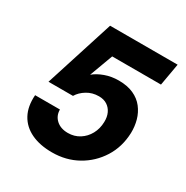

<svg xmlns="http://www.w3.org/2000/svg" viewBox="-163 -836 954 985"><g transform="rotate(30 313.5 -344.0)"><path d="M276 12Q204 12 152.5 -12.5Q101 -37 75.5 -84Q50 -131 55 -199H202Q202 -162 228 -138.5Q254 -115 297 -115Q335 -115 365 -134Q395 -153 412.5 -185Q430 -217 431 -257Q432 -287 421.5 -309.5Q411 -332 391 -345Q371 -358 342 -358Q303 -358 272 -339Q241 -320 225 -293H80L210 -700H610L587 -569H298L247 -431Q272 -452 309.5 -465.5Q347 -479 390 -479Q441 -479 477.5 -462.5Q514 -446 536.5 -417Q559 -388 569 -352Q579 -316 578 -277Q575 -193 534 -128Q493 -63 426 -25.5Q359 12 276 12Z"/></g></svg>

Font: DM Sans 16pt Black
Style: Italic
Weight: 900
Italic angle: -10°
Version: Version 4.004;gftools[0.9.30]